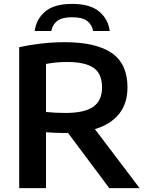

<svg xmlns="http://www.w3.org/2000/svg" viewBox="-20 -965 754 985"><path d="M78.5 0V-723Q128 -734 188.5 -741.2Q249 -748.5 312 -748.5Q472.5 -748.5 553.2 -693Q634 -637.5 634 -517Q634 -434.5 591 -380.8Q548 -327 467 -302.5L696 0H540.5L329 -283Q320.5 -282.5 311 -282.5Q284.5 -282.5 262.2 -283.8Q240 -285 216 -286.5V0ZM315.5 -385.5Q413 -385.5 458.2 -417Q503.5 -448.5 503.5 -516.5Q503.5 -586.5 460.2 -616.8Q417 -647 324 -647Q291.5 -647 265.8 -644.2Q240 -641.5 216 -637V-390.5Q242 -388 264.2 -386.8Q286.5 -385.5 315.5 -385.5ZM158 -806Q166 -867 212 -906Q258 -945 350 -945Q442 -945 488.8 -905.8Q535.5 -866.5 543 -806H458Q451.5 -839 426.8 -857.8Q402 -876.5 350 -876.5Q298 -876.5 273.8 -857.8Q249.5 -839 243 -806Z"/></svg>

Font: Encode Sans SmExp SmBold
Style: Regular
Weight: 600
Width: 6
Designer: Multiple Designers
Foundry: Impallari Type
Version: Version 3.002; ttfautohint (v1.8.3) -l 8 -r 50 -G 200 -x 14 